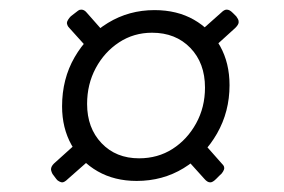

<svg xmlns="http://www.w3.org/2000/svg" viewBox="-20 -521 590 399"><path d="M264 -145Q218 -145 183 -165Q148 -185 128.5 -220Q109 -255 109 -300Q109 -357 135 -402Q161 -447 204.5 -473.5Q248 -500 301 -500Q348 -500 383 -480Q418 -460 437.5 -425Q457 -390 457 -344Q457 -289 431 -243.5Q405 -198 361.5 -171.5Q318 -145 264 -145ZM109 -142Q107 -142 103 -144Q99 -146 97 -149L91 -157Q89 -159 87.5 -163Q86 -167 86 -169Q86 -175 92 -181L153 -236L180 -201L121 -149Q114 -142 109 -142ZM170 -412 124 -463Q121 -466 120 -469Q119 -472 119 -473Q119 -476 121.5 -480Q124 -484 127 -487L136 -494Q140 -497 142.5 -499Q145 -501 149 -501Q155 -501 160 -495L205 -444ZM417 -142Q411 -142 405 -149L359 -200L395 -233L441 -181Q444 -178 445 -176Q446 -174 446 -171Q446 -169 443.5 -164.5Q441 -160 437 -157L429 -149Q422 -142 417 -142ZM269 -192Q308 -192 338.5 -211.5Q369 -231 387.5 -264.5Q406 -298 406 -339Q406 -390 375.5 -421.5Q345 -453 296 -453Q258 -453 227.5 -433Q197 -413 179 -379.5Q161 -346 161 -305Q161 -255 191 -223.5Q221 -192 269 -192ZM415 -414 386 -447 440 -495Q446 -501 451 -501Q454 -501 457 -499.5Q460 -498 464 -494L471 -487Q473 -484 474.5 -481.5Q476 -479 476 -475Q476 -470 469 -463Z"/></svg>

Font: Asap Light
Style: Italic
Weight: 300
Italic angle: -6°
Designer: Pablo Cosgaya
Foundry: Omnibus-Type
Version: Version 3.001